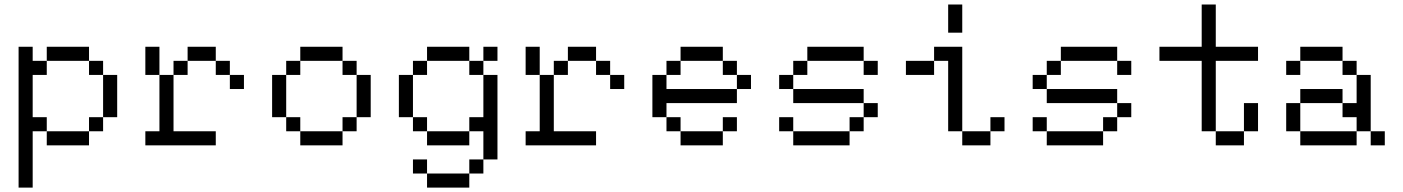

<svg xmlns="http://www.w3.org/2000/svg" viewBox="-20 -645 6228 852"><path d="M437.5 -312.5V-125H500V-312.5ZM62.5 187.5H125V-62.5H187.5V-125H125V-312.5H187.5V-375H125V-437.5H62.5ZM187.5 0H375V-62.5H187.5ZM187.5 -375H375V-437.5H187.5ZM375 -62.5H437.5V-125H375ZM375 -312.5H437.5V-375H375Z M625 0H937.5V-62.5H750V-312.5H687.5V-62.5H625ZM625 -312.5H687.5V-437.5H625ZM750 -312.5H812.5V-375H750ZM812.5 -375H937.5V-437.5H812.5ZM937.5 -312.5H1000V-375H937.5ZM1000 -250H1062.5V-312.5H1000Z M1187.5 -312.5V-125H1250V-312.5ZM1250 -62.5H1312.5V-125H1250ZM1250 -312.5H1312.5V-375H1250ZM1312.5 0H1500V-62.5H1312.5ZM1312.5 -375H1500V-437.5H1312.5ZM1500 -62.5H1562.5V-125H1500ZM1500 -312.5H1562.5V-375H1500ZM1562.5 -125H1625V-312.5H1562.5Z M1750 -312.5V-125H1812.5V-312.5ZM1812.5 125H1875V62.5H1812.5ZM1812.5 -62.5H1875V-125H1812.5ZM1812.5 -312.5H1875V-375H1812.5ZM1875 187.5H2062.5V125H1875ZM1875 0H2062.5V-62.5H1875ZM1875 -375H2062.5V-437.5H1875ZM2062.5 125H2125V62.5H2062.5ZM2062.5 -62.5H2125V62.5H2187.5V-312.5H2125V-125H2062.5ZM2062.5 -312.5H2125V-375H2062.5ZM2125 -375H2187.5V-437.5H2125Z M2312.5 0H2625V-62.5H2437.5V-312.5H2375V-62.5H2312.5ZM2312.5 -312.5H2375V-437.5H2312.5ZM2437.5 -312.5H2500V-375H2437.5ZM2500 -375H2625V-437.5H2500ZM2625 -312.5H2687.5V-375H2625ZM2687.5 -250H2750V-312.5H2687.5Z M2875 -312.5V-125H2937.5V-187.5H3250V-250H2937.5V-312.5ZM2937.5 -62.5H3000V-125H2937.5ZM2937.5 -312.5H3000V-375H2937.5ZM3000 0H3187.5V-62.5H3000ZM3000 -375H3187.5V-437.5H3000ZM3187.5 -62.5H3250V-125H3187.5ZM3187.5 -312.5H3250V-375H3187.5ZM3250 -250H3312.5V-312.5H3250Z M3562.5 -375H3812.5V-437.5H3562.5ZM3437.5 -62.5H3500V-125H3437.5ZM3437.5 -250H3500V-312.5H3437.5ZM3500 0H3750V-62.5H3500ZM3500 -187.5H3812.5V-250H3500ZM3500 -312.5H3562.5V-375H3500ZM3750 -62.5H3812.5V-125H3750ZM3812.5 -125H3875V-187.5H3812.5ZM3812.5 -312.5H3875V-375H3812.5Z M4250 0H4375V-62.5H4250ZM4000 -312.5H4125V-375H4000ZM4125 -375H4187.5V-62.5H4250V-437.5H4125ZM4187.5 -500H4250V-625H4187.5ZM4375 -62.5H4437.5V-125H4375Z M4687.5 -375H4937.5V-437.5H4687.5ZM4562.5 -62.5H4625V-125H4562.5ZM4562.5 -250H4625V-312.5H4562.5ZM4625 0H4875V-62.5H4625ZM4625 -187.5H4937.5V-250H4625ZM4625 -312.5H4687.5V-375H4625ZM4875 -62.5H4937.5V-125H4875ZM4937.5 -125H5000V-187.5H4937.5ZM4937.5 -312.5H5000V-375H4937.5Z M5125 -375H5312.5V-62.5H5375V-375H5562.5V-437.5H5375V-625H5312.5V-437.5H5125ZM5375 0H5500V-62.5H5375ZM5500 -62.5H5562.5V-187.5H5500Z M5750 0H6000V-62.5H5750ZM5687.5 -62.5H5750V-187.5H5687.5ZM5687.5 -312.5H5750V-375H5687.5ZM5750 -187.5H5937.5V-250H5750ZM5750 -375H5937.5V-437.5H5750ZM5937.5 -125H6000V-62.5H6062.5V-312.5H6000V-187.5H5937.5ZM5937.5 -312.5H6000V-375H5937.5ZM6062.5 0H6125V-62.5H6062.5Z"/></svg>

Font: ChillMoonMono
Style: Regular
Weight: 400
Designer: Warren2060
Foundry: ChillType
Version: Version 1.000;Glyphs 3.1.1 (3135)